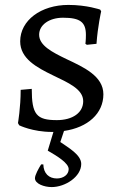

<svg xmlns="http://www.w3.org/2000/svg" viewBox="-20 -527 499 780"><path d="M400 -144C400 -218 320 -254 250 -287C192 -315 139 -342 139 -386C139 -426 180 -455 236 -455C306 -455 329 -437 329 -385C329 -364 327 -349 327 -349L333 -345L372 -349C377 -420 391 -481 391 -481L387 -488C387 -488 333 -507 258 -507C146 -507 62 -444 62 -359C62 -289 129 -253 195 -221C257 -191 318 -165 318 -116C318 -69 275 -39 211 -39C128 -39 109 -62 109 -166L64 -162C64 -90 53 -27 53 -27L58 -18C58 -18 112 9 191 9H197L174 85C214 108 259 136 259 160C259 183 237 198 211 198C179 198 157 178 156 141H147C137 157 122 184 122 197C122 220 160 233 190 233C245 233 310 191 310 139C310 102 258 73 225 50L240 5C337 -9 400 -66 400 -144Z"/></svg>

Font: Alegreya SC
Style: Regular
Weight: 400
Designer: Juan Pablo del Peral
Foundry: Huerta Tipografica
Version: Version 2.007;PS 002.007;hotconv 1.0.88;makeotf.lib2.5.64775